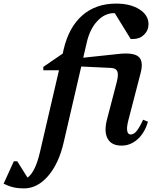

<svg xmlns="http://www.w3.org/2000/svg" viewBox="-216 -797 866 1068"><path d="M-83 251Q-115 251 -141 245Q-167 239 -196 225L-139 100H-120L-63 191Q-19 160 7 46L112 -406H25V-425L133 -499L138 -522Q167 -646 242 -711.5Q317 -777 430 -777Q509 -777 559.5 -745Q610 -713 610 -663Q610 -628 585.5 -604Q561 -580 524 -580H511L423 -723L419 -724Q366 -724 324.5 -679Q283 -634 266 -558L247 -476L435 -496Q523 -507 553.5 -482.5Q584 -458 566 -390L498 -128Q488 -90 491.5 -69.5Q495 -49 511 -49Q528 -49 543.5 -67.5Q559 -86 580 -131L607 -120Q589 -58 549.5 -22.5Q510 13 460 13Q405 13 383.5 -24.5Q362 -62 378 -128L433 -339Q444 -381 437 -399Q430 -417 404 -419L236 -427L138 -4Q111 113 51.5 182Q-8 251 -83 251Z"/></svg>

Font: Platypi Medium
Style: Italic
Weight: 500
Italic angle: -13°
Designer: David Sargent
Foundry: Bolt Cutter Type
Version: Version 1.200; ttfautohint (v1.8.4.7-5d5b)